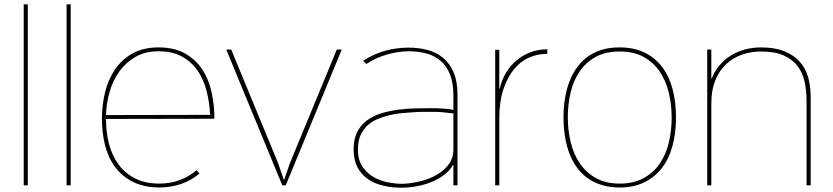

<svg xmlns="http://www.w3.org/2000/svg" viewBox="-20 -860 3867 891"><path d="M109 0H90V-840H109Z M308 0H289V-840H308Z M975 -309 469 -308 472 -305Q472 -245 486 -191.5Q500 -138 530 -97Q560 -56 607 -32Q654 -8 720 -8Q768 -8 812 -23.5Q856 -39 892 -70L906 -55Q867 -22 819.5 -6Q772 10 721 10Q649 10 598 -15.5Q547 -41 514.5 -84.5Q482 -128 467.5 -186Q453 -244 453 -309Q453 -372 467.5 -431.5Q482 -491 513.5 -537.5Q545 -584 595 -612Q645 -640 716 -640Q789 -640 838.5 -612Q888 -584 918.5 -538Q949 -492 962 -432Q975 -372 975 -309ZM958 -327 955 -330Q952 -386 938.5 -438.5Q925 -491 897 -532Q869 -573 824.5 -597.5Q780 -622 716 -622Q654 -622 609.5 -596.5Q565 -571 535 -530Q505 -489 489.5 -436.5Q474 -384 472 -329L469 -326Z M1566 -630 1306 0H1290L1030 -630H1053L1271 -102L1297 -26H1299L1325 -102L1543 -630Z M2103 -421V0H2084V-94H2082Q2067 -68 2040.5 -48Q2014 -28 1981.5 -15Q1949 -2 1913 4.5Q1877 11 1842 11Q1796 11 1755.5 1Q1715 -9 1685 -30.5Q1655 -52 1638 -85.5Q1621 -119 1621 -167Q1621 -214 1637.5 -247Q1654 -280 1682.5 -301Q1711 -322 1747.5 -333.5Q1784 -345 1824.5 -350.5Q1865 -356 1906.5 -357Q1948 -358 1985 -358Q2010 -358 2038.5 -356Q2067 -354 2087 -350L2084 -353V-417Q2084 -477 2067.5 -516.5Q2051 -556 2022.5 -579.5Q1994 -603 1956.5 -612.5Q1919 -622 1876 -622Q1830 -622 1777.5 -607.5Q1725 -593 1680 -563L1665 -578Q1717 -611 1769.5 -625Q1822 -639 1876 -639Q1923 -639 1964.5 -628Q2006 -617 2036.5 -591.5Q2067 -566 2085 -524.5Q2103 -483 2103 -421ZM2087 -333Q2079 -334 2066.5 -335.5Q2054 -337 2040.5 -338.5Q2027 -340 2014.5 -340.5Q2002 -341 1994 -341Q1973 -341 1948 -341Q1923 -341 1896 -339Q1868 -337 1840 -334.5Q1812 -332 1786 -325Q1757 -318 1731 -307Q1705 -296 1685 -277.5Q1665 -259 1653 -232Q1641 -205 1641 -167Q1641 -116 1663.5 -84.5Q1686 -53 1718 -36Q1750 -19 1784.5 -13Q1819 -7 1843 -7Q1872 -7 1913.5 -15Q1955 -23 1993 -41.5Q2031 -60 2057.5 -91Q2084 -122 2084 -168V-330Z M2520 -610H2517Q2475 -610 2435.5 -593Q2396 -576 2365.5 -539Q2335 -502 2316 -445.5Q2297 -389 2297 -310V0H2278V-629H2297V-449H2299Q2309 -491 2329.5 -524.5Q2350 -558 2379 -581.5Q2408 -605 2443 -618Q2478 -631 2517 -631H2520Z M3117 -315Q3117 -242 3100.5 -182Q3084 -122 3051 -79.5Q3018 -37 2969 -13.5Q2920 10 2856 10Q2791 10 2742 -13Q2693 -36 2660.5 -78.5Q2628 -121 2611.5 -181Q2595 -241 2595 -315Q2595 -388 2611.5 -448Q2628 -508 2660.5 -551Q2693 -594 2741.5 -617Q2790 -640 2855 -640Q2920 -640 2969 -617Q3018 -594 3051 -551.5Q3084 -509 3100.5 -449Q3117 -389 3117 -315ZM3097 -315Q3097 -375 3083.5 -430.5Q3070 -486 3041 -528.5Q3012 -571 2966.5 -596Q2921 -621 2856 -621Q2790 -621 2744.5 -596Q2699 -571 2670 -528.5Q2641 -486 2628 -430.5Q2615 -375 2615 -315Q2615 -255 2628.5 -199.5Q2642 -144 2671 -101.5Q2700 -59 2745.5 -33.5Q2791 -8 2856 -8Q2921 -8 2967 -33.5Q3013 -59 3042 -101.5Q3071 -144 3084 -199.5Q3097 -255 3097 -315Z M3742 -412V0H3723V-390Q3723 -438 3714 -480Q3705 -522 3681 -553.5Q3657 -585 3616 -603Q3575 -621 3511 -621Q3464 -621 3422 -606Q3380 -591 3348.5 -561Q3317 -531 3299 -486Q3281 -441 3281 -381V0H3262V-630H3281V-496H3283Q3296 -530 3319 -557Q3342 -584 3372 -602.5Q3402 -621 3437.5 -630.5Q3473 -640 3511 -640Q3575 -640 3619 -622.5Q3663 -605 3690.5 -574.5Q3718 -544 3730 -502.5Q3742 -461 3742 -412Z"/></svg>

Font: TypoPRO Sinkin Sans
Style: 100 Thin
Weight: 100
Designer: Keith Bates
Foundry: K-Type
Version: Sinkin Sans (version 1.0)  by Keith Bates   •   © 2014   www